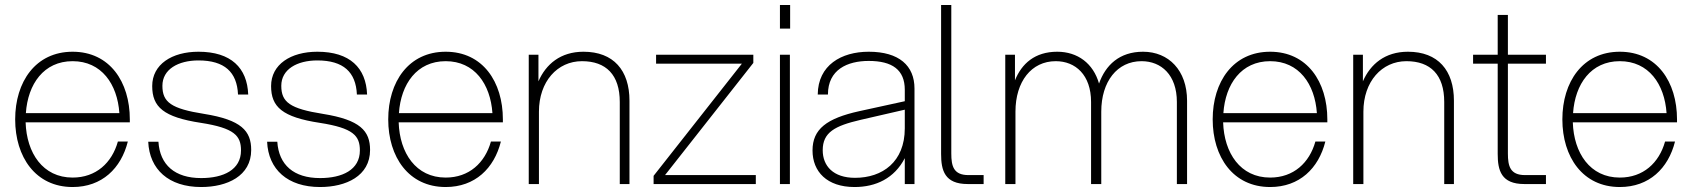

<svg xmlns="http://www.w3.org/2000/svg" viewBox="-20 -740 6805 772"><path d="M272 12C390 12 467 -63 494 -171H454C430 -85 366 -26 272 -26C152 -26 87 -125 83 -248H502V-260C502 -411 421 -532 272 -532C123 -532 41 -411 41 -260C41 -109 123 12 272 12ZM84 -285C92 -402 156 -494 272 -494C388 -494 452 -402 460 -285Z M789 12C893 12 990 -32 990 -137C990 -214 950 -258 801 -282C668 -303 633 -329 633 -395C633 -461 696 -497 778 -497C883 -497 933 -450 937 -360H978C974 -467 909 -532 778 -532C671 -532 592 -481 592 -394C592 -310 637 -269 788 -246C923 -225 949 -194 949 -135C949 -57 878 -24 789 -24C683 -24 623 -77 617 -170H576C581 -59 658 12 789 12Z M1267 12C1371 12 1468 -32 1468 -137C1468 -214 1428 -258 1279 -282C1146 -303 1111 -329 1111 -395C1111 -461 1174 -497 1256 -497C1361 -497 1411 -450 1415 -360H1456C1452 -467 1387 -532 1256 -532C1149 -532 1070 -481 1070 -394C1070 -310 1115 -269 1266 -246C1401 -225 1427 -194 1427 -135C1427 -57 1356 -24 1267 -24C1161 -24 1101 -77 1095 -170H1054C1059 -59 1136 12 1267 12Z M1772 12C1890 12 1967 -63 1994 -171H1954C1930 -85 1866 -26 1772 -26C1652 -26 1587 -125 1583 -248H2002V-260C2002 -411 1921 -532 1772 -532C1623 -532 1541 -411 1541 -260C1541 -109 1623 12 1772 12ZM1584 -285C1592 -402 1656 -494 1772 -494C1888 -494 1952 -402 1960 -285Z M2472 -330V0H2511V-335C2511 -457 2447 -532 2326 -532C2234 -532 2175 -482 2145 -413V-520H2106V0H2147V-291C2147 -412 2221 -494 2320 -494C2417 -494 2472 -439 2472 -330Z M2608 0H3019V-36H2654L3009 -487V-520H2618V-484H2963L2608 -33Z M3116 0H3156V-520H3116ZM3116 -625H3157V-720H3116Z M3618 0H3657V-384C3657 -476 3595 -532 3473 -532C3363 -532 3269 -478 3268 -360H3309C3309 -460 3387 -495 3473 -495C3568 -495 3618 -459 3618 -379V-333L3435 -293C3304 -264 3247 -221 3247 -135C3247 -50 3305 12 3416 12C3502 12 3576 -23 3618 -104ZM3288 -136C3288 -208 3337 -234 3440 -258L3618 -299V-224C3618 -89 3528 -25 3418 -25C3330 -25 3288 -73 3288 -136Z M3764 -720V-121C3764 -55 3778 0 3871 0H3935V-36H3874C3814 -36 3805 -72 3805 -123V-720Z M4712 -330V0H4753V-335C4753 -457 4679 -532 4576 -532C4481 -532 4425 -478 4399 -404C4376 -485 4313 -532 4231 -532C4141 -532 4088 -484 4061 -417V-520H4022V0H4063V-291C4063 -412 4127 -494 4225 -494C4304 -494 4367 -439 4367 -330V0H4408V-291C4408 -412 4472 -494 4570 -494C4649 -494 4712 -439 4712 -330Z M5087 12C5205 12 5282 -63 5309 -171H5269C5245 -85 5181 -26 5087 -26C4967 -26 4902 -125 4898 -248H5317V-260C5317 -411 5236 -532 5087 -532C4938 -532 4856 -411 4856 -260C4856 -109 4938 12 5087 12ZM4899 -285C4907 -402 4971 -494 5087 -494C5203 -494 5267 -402 5275 -285Z M5787 -330V0H5826V-335C5826 -457 5762 -532 5641 -532C5549 -532 5490 -482 5460 -413V-520H5421V0H5462V-291C5462 -412 5536 -494 5635 -494C5732 -494 5787 -439 5787 -330Z M6002 -680V-520H5903V-484H6002V-121C6002 -55 6016 0 6109 0H6196V-36H6112C6052 -36 6043 -72 6043 -123V-484H6196V-520H6043V-680Z M6493 12C6611 12 6688 -63 6715 -171H6675C6651 -85 6587 -26 6493 -26C6373 -26 6308 -125 6304 -248H6723V-260C6723 -411 6642 -532 6493 -532C6344 -532 6262 -411 6262 -260C6262 -109 6344 12 6493 12ZM6305 -285C6313 -402 6377 -494 6493 -494C6609 -494 6673 -402 6681 -285Z"/></svg>

Font: Aspekta 150
Style: Regular
Weight: 150
Designer: Ivo Dolenc
Version: Version 2.000